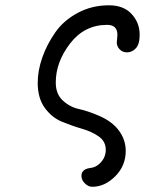

<svg xmlns="http://www.w3.org/2000/svg" viewBox="-20 -487 565 733"><path d="M124 -170.9Q124 -217.8 141.6 -267.8Q159.2 -317.9 191.2 -363.5Q223.1 -409.2 277.1 -438Q331.1 -466.8 396 -466.8Q452.1 -466.8 482.7 -433.3Q513.2 -399.9 513.2 -355Q513.2 -317.9 498.5 -302.5Q483.9 -287.1 464.8 -287.1Q447.8 -287.1 436.8 -298.6Q425.8 -310.1 425.8 -325.2Q425.8 -327.1 427 -337.2Q428.2 -347.2 428.2 -354Q428.2 -392.1 389.2 -392.1Q302.2 -392.1 247.6 -321Q192.9 -250 192.9 -171.9Q192.9 -127.9 220 -103Q247.1 -78.1 282 -70.6Q316.9 -63 361.3 -43.5Q405.8 -23.9 431.2 7.8Q460 44.9 460 88.9Q460 146 419.9 186Q379.9 226.1 332 226.1Q316.9 226.1 304 213.1Q291 200.2 291 185.1Q291 173.8 295.9 168Q303.7 156.7 325 154.3Q346.2 151.9 361.8 136.2Q383.8 114.3 383.8 85Q383.8 52.7 356.9 33.9Q330.1 15.1 292 4.2Q253.9 -6.8 216.1 -22.5Q178.2 -38.1 151.1 -75Q124 -111.8 124 -170.9Z"/></svg>

Font: CMU Typewriter Text
Style: BoldItalic
Weight: 700
Italic angle: -14.04°
Version: Version 0.7.0